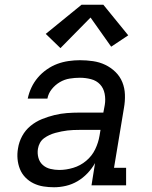

<svg xmlns="http://www.w3.org/2000/svg" viewBox="-20 -782 640 810"><path d="M208 8Q185 8 163 4.5Q141 1 121.5 -8.5Q102 -18 87 -33.5Q72 -49 64 -69Q56 -89 54 -111.5Q52 -134 56 -156Q60 -183 73.5 -208Q87 -233 109 -251Q131 -269 157 -279.5Q183 -290 209.5 -296.5Q236 -303 262.5 -305Q289 -307 315 -307H416L422 -339Q426 -363 421.5 -386.5Q417 -410 402 -426Q387 -442 364 -448Q341 -454 317 -454Q296 -454 274 -450.5Q252 -447 232.5 -435.5Q213 -424 198.5 -406Q184 -388 180 -366H97Q102 -390 112.5 -412.5Q123 -435 139.5 -454.5Q156 -474 177.5 -489Q199 -504 222 -512.5Q245 -521 269.5 -524.5Q294 -528 317 -528Q345 -528 372.5 -524Q400 -520 424 -508.5Q448 -497 467 -478.5Q486 -460 496 -435.5Q506 -411 507 -383Q508 -355 503 -327L461 -74H512V0H366L381 -94Q368 -71 349 -51Q330 -31 307 -17.5Q284 -4 258.5 2Q233 8 208 8ZM230 -65Q259 -65 289 -74Q319 -83 343.5 -103.5Q368 -124 381.5 -152Q395 -180 400 -210L404 -234H315Q302 -234 289.5 -233.5Q277 -233 264.5 -231.5Q252 -230 239.5 -227.5Q227 -225 214 -221.5Q201 -218 189 -212.5Q177 -207 166 -199Q155 -191 148.5 -179Q142 -167 140 -154Q137 -135 142 -116.5Q147 -98 160.5 -86Q174 -74 192.5 -69.5Q211 -65 230 -65ZM235 -579 173 -639 324 -762H416L521 -633L449 -585L362 -708Z"/></svg>

Font: Iosevka Etoile Oblique
Style: Regular
Weight: 400
Italic angle: -9°
Designer: Belleve Invis
Foundry: Belleve Invis
Version: Version 15.5.2; ttfautohint (v1.8.4)